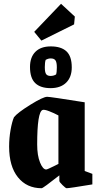

<svg xmlns="http://www.w3.org/2000/svg" viewBox="-20 -975 522 1006"><path d="M196.8 -762.2 159.2 -808.1 299.8 -955.1 372.1 -888.2 368.2 -847.2ZM245.1 -513.2Q191.9 -513.2 164.6 -539.6Q137.2 -565.9 137.2 -624Q137.2 -675.3 165.5 -703.6Q193.8 -731.9 246.1 -731.9Q300.3 -731.9 328.1 -706.1Q356 -680.2 356 -622.1Q356 -570.8 326.7 -542Q297.4 -513.2 245.1 -513.2ZM245.1 -577.1Q261.2 -577.1 273.9 -585Q277.8 -596.7 277.8 -622.1Q277.8 -648.9 270.5 -658.9Q263.2 -668.9 246.1 -668.9Q231.9 -668.9 219.2 -661.1Q214.8 -647.9 214.8 -623Q214.8 -596.2 221.7 -586.7Q228.5 -577.1 245.1 -577.1ZM198.2 11.2Q120.1 11.2 74 -46.1Q27.8 -103.5 27.8 -207Q27.8 -251.5 35.4 -294.4Q43 -337.4 53.2 -360.8Q72.3 -384.8 139.2 -426.3Q206.1 -467.8 227.1 -467.8Q243.7 -467.8 423.8 -439V-79.1L463.9 -64V-8.8Q343.3 11.2 329.1 11.2Q324.2 11.2 307.6 -5.1Q291 -21.5 291 -26.9V-56.2Q205.6 11.2 198.2 11.2ZM222.2 -86.9Q225.1 -86.9 237.1 -92.3Q249 -97.7 267.6 -106.9L286.1 -116.2V-370.1Q263.7 -382.3 237.8 -392.3Q211.9 -402.3 203.1 -398.9Q174.8 -388.2 174.8 -217.8Q174.8 -160.6 189.7 -123.8Q204.6 -86.9 222.2 -86.9Z"/></svg>

Font: Grenze
Style: Bold
Weight: 700
Designer: Renata Polastri
Foundry: Omnibus-Type
Version: Version 1.002;PS 001.002;hotconv 1.0.88;makeotf.lib2.5.64775